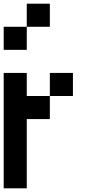

<svg xmlns="http://www.w3.org/2000/svg" viewBox="-20 -1020 540 1040"><path d="M0 0V-625H125V-500H250V-375H125V0ZM0 -750V-875H125V-750ZM125 -875V-1000H250V-875ZM250 -500V-625H375V-500Z"/></svg>

Font: Galmuri7 Regular
Style: Regular
Weight: 400
Designer: Lee Minseo (quiple)
Version: Version 2.399;hotconv 1.1.1;makeotfexe 2.6.0 DEVELOPMENT